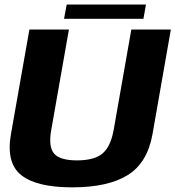

<svg xmlns="http://www.w3.org/2000/svg" viewBox="-20 -802 755 826"><path d="M290.5 4Q444 4 529 -48.5Q614 -101 636 -224.5L715 -675H545L469 -243Q456 -171 420.8 -141.5Q385.5 -112 311.5 -112Q237.5 -112 212.5 -141.5Q187.5 -171 200.5 -243L276.5 -675H106.5L27 -224.5Q5.5 -101 71.5 -48.5Q137.5 4 290.5 4ZM255.5 -721H597L608 -782.5H267Z"/></svg>

Font: Anybody Thin
Style: Bold Italic
Weight: 700
Italic angle: -10°
Version: Version 1.113;gftools[0.9.25]